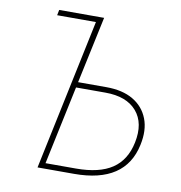

<svg xmlns="http://www.w3.org/2000/svg" viewBox="-80 -789 814 863"><g transform="rotate(10 327.0 -357.0)"><path d="M148 0 293 -689H116L121 -714H326L261 -409H390Q464 -409 512.5 -380.5Q561 -352 581 -300.5Q601 -249 586 -180Q548 0 315 0ZM180 -25H319Q425 -25 484 -64.5Q543 -104 560 -186Q579 -277 533 -330.5Q487 -384 390 -384H256Z"/></g></svg>

Font: Noto Sans Thin
Style: Italic
Weight: 100
Italic angle: -12°
Designer: Monotype Design Team
Foundry: Monotype Imaging Inc.
Version: Version 2.013; ttfautohint (v1.8.4.7-5d5b)